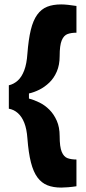

<svg xmlns="http://www.w3.org/2000/svg" viewBox="-20 -726 387 869"><path d="M20 -234V-340Q42 -345 60 -361Q78 -377 89.5 -407Q101 -437 104 -483Q109 -548 119.5 -591Q130 -634 148.5 -659.5Q167 -685 193.5 -695.5Q220 -706 257 -706Q271 -706 289 -704Q307 -702 326 -699V-578Q303 -578 286 -572Q269 -566 259.5 -543.5Q250 -521 250 -472Q250 -432 237 -402Q224 -372 203 -352Q182 -332 158 -320Q134 -308 111 -303V-280Q134 -274 158.5 -262Q183 -250 203.5 -229.5Q224 -209 237 -179.5Q250 -150 250 -110Q250 -61 259.5 -38.5Q269 -16 286 -10Q303 -4 326 -4V117Q307 120 288 121.5Q269 123 257 123Q221 123 194.5 112.5Q168 102 149.5 77Q131 52 120 9Q109 -34 104 -100Q101 -142 90 -170Q79 -198 61 -214Q43 -230 20 -234Z"/></svg>

Font: Bricolage Grotesque 96pt ExtraBold ExtraBold
Style: Regular
Weight: 800
Version: Version 1.001;gftools[0.9.33.dev8+g029e19f]